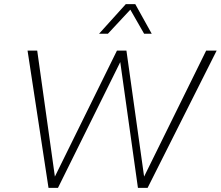

<svg xmlns="http://www.w3.org/2000/svg" viewBox="-20 -914 1074 934"><path d="M216 0 114 -668H161L247 -55L549 -668H595L681 -55L983 -668H1034L698 0H651L565 -612L262 0ZM462 -750 592 -894H638L718 -750H681L614 -867L505 -750Z"/></svg>

Font: Gantari ExtraLight
Style: Italic
Weight: 250
Italic angle: -10°
Designer: Anugrah Pasau
Foundry: Lafontype
Version: Version 1.000